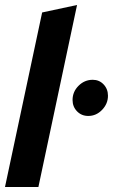

<svg xmlns="http://www.w3.org/2000/svg" viewBox="-22 -750 453 770"><path d="M-2 0 147 -700 287 -730 132 0ZM332 -285Q305 -285 287 -303.5Q269 -322 269 -349Q269 -382 293 -406Q317 -430 350 -430Q376 -430 393.5 -411.5Q411 -393 411 -366Q411 -334 387.5 -309.5Q364 -285 332 -285Z"/></svg>

Font: Red Hat Display
Style: Bold Italic
Weight: 700
Italic angle: -12°
Designer: Pentagram, MCKL
Foundry: Pentagram, MCKL
Version: Version 1.023; ttfautohint (v1.8.3)